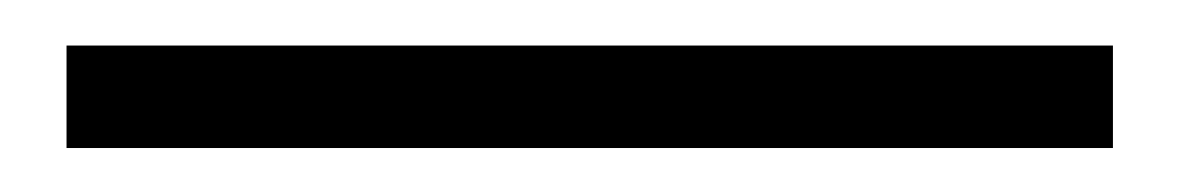

<svg xmlns="http://www.w3.org/2000/svg" viewBox="-20 4 528 86"><path d="M9.8 70.3H478.5V24.4H9.8Z"/></svg>

Font: Abhaya Libre
Style: Bold
Weight: 700
Designer: Pushpananda Ekanayake, Sol Matas, Pathum Egodawatta
Foundry: Mooniak
Version: Version 1.050 ; ttfautohint (v1.6)